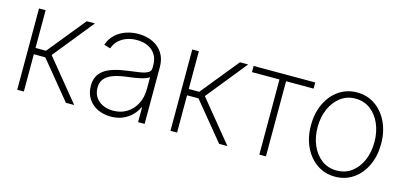

<svg xmlns="http://www.w3.org/2000/svg" viewBox="-55 -886 2599 1234"><g transform="rotate(15 1245.0 -269.0)"><path d="M85.9 0V-541H129.9V-290H199.7L403.3 -541H458L241.7 -272.9L464.8 0H409.7L206.1 -248H129.9V0Z M710 11.2Q663.1 11.2 623.5 -7.1Q584 -25.4 560.1 -61.3Q536.1 -97.2 536.1 -148.4Q536.1 -182.6 548.6 -208.5Q561 -234.4 586.4 -252.9Q611.8 -271.5 651.4 -283.4Q690.9 -295.4 745.1 -302.2Q787.6 -307.6 820.1 -312.7Q852.5 -317.9 871.1 -328.4Q889.6 -338.9 889.6 -359.4V-379.9Q889.6 -418.9 872.3 -447.5Q855 -476.1 823 -491.9Q791 -507.8 747.6 -507.8Q708 -507.8 676.5 -495.4Q645 -482.9 624 -461.4Q603 -439.9 594.2 -411.6L551.3 -424.3Q564.9 -464.8 593.8 -492.4Q622.6 -520 662.4 -534.2Q702.1 -548.3 746.6 -548.3Q784.2 -548.3 817.9 -537.8Q851.6 -527.3 877.7 -505.9Q903.8 -484.4 918.7 -452.4Q933.6 -420.4 933.6 -377.4V0H890.1V-97.7H886.7Q872.6 -67.4 847.7 -42.7Q822.8 -18.1 788.1 -3.4Q753.4 11.2 710 11.2ZM714.8 -29.3Q766.1 -29.3 805.4 -53.7Q844.7 -78.1 867.2 -121.1Q889.6 -164.1 889.6 -219.2V-298.8Q880.9 -292 866 -286.4Q851.1 -280.8 831.8 -276.4Q812.5 -272 791.3 -269Q770 -266.1 748.5 -263.2Q689.5 -256.3 652.3 -241.7Q615.2 -227.1 597.9 -203.9Q580.6 -180.7 580.6 -147Q580.6 -110.4 598.1 -84Q615.7 -57.6 646.2 -43.5Q676.8 -29.3 714.8 -29.3Z M1105.5 0V-541H1149.4V-290H1219.2L1422.9 -541H1477.5L1261.2 -272.9L1484.4 0H1429.2L1225.6 -248H1149.4V0Z M1696.8 0V-500H1513.7V-541H1923.8V-500H1740.7V0Z M2201.7 11.2Q2134.3 11.2 2081.5 -24.9Q2028.8 -61 1998.5 -124.3Q1968.3 -187.5 1968.3 -268.6Q1968.3 -350.1 1998.5 -413.3Q2028.8 -476.6 2081.5 -512.7Q2134.3 -548.8 2201.7 -548.8Q2269.5 -548.8 2322 -512.7Q2374.5 -476.6 2404.8 -413.1Q2435.1 -349.6 2435.1 -268.6Q2435.1 -187.5 2405 -124.3Q2375 -61 2322.3 -24.9Q2269.5 11.2 2201.7 11.2ZM2201.7 -29.8Q2258.8 -29.8 2301.3 -61.3Q2343.8 -92.8 2367.2 -147Q2390.6 -201.2 2390.6 -268.6Q2390.6 -335.9 2366.9 -390.1Q2343.3 -444.3 2300.8 -476.1Q2258.3 -507.8 2201.7 -507.8Q2145.5 -507.8 2103 -475.8Q2060.5 -443.8 2036.6 -389.9Q2012.7 -335.9 2012.7 -268.6Q2012.7 -201.2 2036.4 -147Q2060.1 -92.8 2102.5 -61.3Q2145 -29.8 2201.7 -29.8Z"/></g></svg>

Font: Inter 17pt ExtraLight
Style: Regular
Weight: 250
Version: Version 4.001;git-66647c0bb